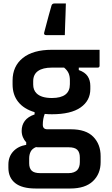

<svg xmlns="http://www.w3.org/2000/svg" viewBox="-20 -829 640 1099"><path d="M245 -628Q229 -628 233 -643Q242 -677 247.5 -698Q253 -719 259 -741Q265 -763 275 -798Q279 -809 291 -809H357Q356 -771 355 -744Q354 -717 353 -691Q352 -665 351 -628ZM104 -80Q104 -113 122 -137Q140 -161 178 -174V-187Q117 -205 84.5 -245.5Q52 -286 52 -346V-368Q52 -450 110.5 -497Q169 -544 277 -544H550V-453Q550 -442 539 -442H431V-428Q466 -416 481.5 -393Q497 -370 497 -337V-319Q497 -253 441.5 -214Q386 -175 277 -175Q256 -175 236 -177Q225 -149 225 -115Q225 -89 251 -89H386Q472 -89 514 -46Q556 -3 556 65V99Q556 166 512 208Q468 250 382 250H184Q106 250 67 219Q28 188 28 131V113Q28 68 55.5 38Q83 8 130 0V-15Q118 -27 111 -44Q104 -61 104 -80ZM277 -268Q380 -268 380 -347V-370Q380 -392 373 -409Q366 -426 347 -442H277Q225 -442 197.5 -422.5Q170 -403 170 -364V-345Q170 -314 189 -295Q216 -268 277 -268ZM210 162H373Q390 162 402.5 157Q415 152 422 145Q437 128 437 99V73Q437 43 422.5 28.5Q408 14 373 14H196Q191 14 186 13Q164 22 155.5 39Q147 56 147 78V106Q147 134 161.5 148Q176 162 210 162Z"/></svg>

Font: Recursive Sn Lnr St SmB
Style: Regular
Weight: 600
Version: Version 1.079;hotconv 1.0.112;makeotfexe 2.5.65598; ttfautoh